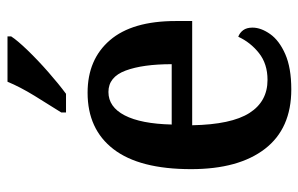

<svg xmlns="http://www.w3.org/2000/svg" viewBox="-166 -640 816 525"><g transform="rotate(-90 242.5 -378.0)"><path d="M260 10Q153 10 97.5 -62Q42 -134 42 -264Q42 -405 96.5 -476Q151 -547 251 -547Q342 -547 394.5 -486Q447 -425 447 -306V-261H162Q164 -154 195.5 -104.5Q227 -55 286 -55Q330 -55 359.5 -78.5Q389 -102 404 -135Q415 -131 422 -121.5Q429 -112 429 -96Q429 -73 411.5 -48Q394 -23 356.5 -6.5Q319 10 260 10ZM329 -317Q329 -396 311.5 -443Q294 -490 253 -490Q212 -490 189 -445.5Q166 -401 164 -317ZM197 -619Q218 -652 242.5 -692Q267 -732 281 -766H405V-756Q394 -739 367 -711Q340 -683 307.5 -654.5Q275 -626 248 -606H197Z"/></g></svg>

Font: Noto Serif Condensed SemiBold
Style: Regular
Weight: 600
Width: 3
Designer: Monotype Design Team
Foundry: Monotype Imaging Inc.
Version: Version 2.013